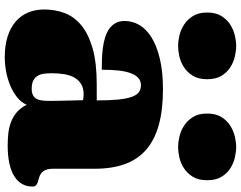

<svg xmlns="http://www.w3.org/2000/svg" viewBox="-122 -870 1004 800"><g transform="rotate(90 380.0 -470.0)"><path d="M350.1 -100.1Q366.2 -100.1 376.2 -105.2Q386.2 -110.4 391.6 -119.9Q397 -129.4 398.7 -143.3Q400.4 -157.2 400.4 -174.8Q400.4 -189.9 399.9 -213.4Q399.4 -236.8 398.9 -259.3Q397.9 -285.6 397.5 -314Q390.6 -314.9 384.5 -315.7Q378.4 -316.4 372.6 -316.4Q347.7 -316.4 330.8 -306.4Q314 -296.4 303.7 -278.6Q293.5 -260.7 289.3 -236.6Q285.2 -212.4 285.2 -184.1Q285.2 -167 287.1 -151.6Q289.1 -136.2 295.9 -124.8Q302.7 -113.3 315.7 -106.7Q328.6 -100.1 350.1 -100.1ZM585.4 0Q560.5 0 535.9 -2.7Q511.2 -5.4 489 -13.7Q466.8 -22 448.2 -37.6Q429.7 -53.2 416.5 -79.1Q406.7 -56.2 385 -39.1Q363.3 -22 335.7 -10.5Q308.1 1 277.6 6.6Q247.1 12.2 219.2 12.2Q169.9 12.2 132.8 0.5Q95.7 -11.2 70.3 -33Q44.9 -54.7 32.2 -85Q19.5 -115.2 19.5 -152.8Q19.5 -197.3 34.4 -237.1Q49.3 -276.9 85.2 -306.6Q121.1 -336.4 181.2 -353.8Q241.2 -371.1 331.5 -371.1H398.4Q398.4 -425.3 394.8 -460.9Q391.1 -496.6 383.3 -517.6Q375.5 -538.6 363.8 -546.9Q352.1 -555.2 335.4 -555.2Q316.9 -555.2 304.4 -543.9Q292 -532.7 284.4 -511.5Q276.9 -490.2 273.7 -460.2Q270.5 -430.2 270.5 -392.1Q249.5 -392.1 226.3 -392.8Q203.1 -393.6 180.4 -396.5Q157.7 -399.4 137.5 -405.5Q117.2 -411.6 101.6 -422.1Q85.9 -432.6 76.7 -448.7Q67.4 -464.8 67.4 -487.8Q67.4 -520 84.2 -548.8Q101.1 -577.6 136 -599.4Q170.9 -621.1 224.6 -634Q278.3 -647 352.5 -647Q439 -647 501.5 -629.4Q564 -611.8 604.2 -576.7Q644.5 -541.5 663.8 -488Q683.1 -434.6 683.1 -362.8V-189.9Q683.1 -168.9 688.7 -157.2Q694.3 -145.5 702.4 -139.4Q710.4 -133.3 720.2 -130.9Q730 -128.4 738 -125.7Q746.1 -123 751.7 -118.4Q757.3 -113.8 757.3 -103Q757.3 -54.2 713.6 -27.1Q669.9 0 585.4 0ZM32.2 -831.1Q32.2 -867.7 47.1 -891.1Q62 -914.6 83.5 -928Q105 -941.4 128.9 -946.8Q152.8 -952.1 170.9 -952.1Q190.4 -952.1 214.6 -946.8Q238.8 -941.4 260 -928Q281.2 -914.6 295.7 -891.1Q310.1 -867.7 310.1 -831.1Q310.1 -794.9 295.7 -771.5Q281.2 -748 260 -734.4Q238.8 -720.7 214.6 -715.3Q190.4 -710 170.9 -710Q152.8 -710 128.9 -715.3Q105 -720.7 83.5 -734.4Q62 -748 47.1 -771.5Q32.2 -794.9 32.2 -831.1ZM453.1 -831.1Q453.1 -867.7 468 -891.1Q482.9 -914.6 504.6 -928Q526.4 -941.4 550.3 -946.8Q574.2 -952.1 592.3 -952.1Q611.8 -952.1 635.7 -946.8Q659.7 -941.4 680.9 -928Q702.1 -914.6 716.6 -891.1Q731 -867.7 731 -831.1Q731 -794.9 716.6 -771.5Q702.1 -748 680.9 -734.4Q659.7 -720.7 635.7 -715.3Q611.8 -710 592.3 -710Q574.2 -710 550.3 -715.3Q526.4 -720.7 504.6 -734.4Q482.9 -748 468 -771.5Q453.1 -794.9 453.1 -831.1Z"/></g></svg>

Font: Corben
Style: Bold
Weight: 700
Designer: vernon adams
Foundry: vernon adams
Version: Version 1.101; ttfautohint (v1.6)